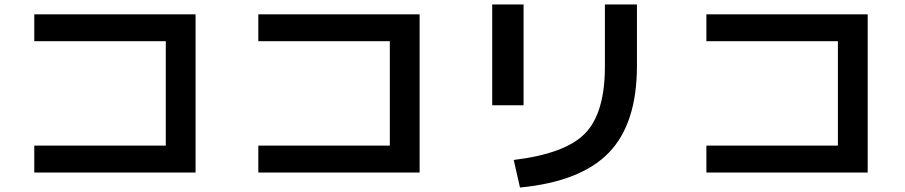

<svg xmlns="http://www.w3.org/2000/svg" viewBox="-20 -777 4040 857"><path d="M133 -713H853V-7H133V-127H720V-593H133Z M1133 -713H1853V-7H1133V-127H1720V-593H1133Z M2680 -757H2823V-483Q2823 -225 2697.5 -95.5Q2572 34 2301 60L2273 -63Q2504 -91 2592 -182Q2680 -273 2680 -480ZM2177 -307V-757H2317V-307Z M3133 -713H3853V-7H3133V-127H3720V-593H3133Z"/></svg>

Font: M PLUS 1p
Style: Bold
Weight: 700
Version: Version 1.062